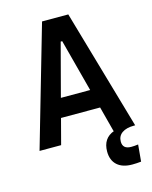

<svg xmlns="http://www.w3.org/2000/svg" viewBox="-131 -778 848 1070"><g transform="rotate(-15 293.0 -243.0)"><path d="M497.1 207Q440.9 207 410.4 179.2Q379.9 151.4 379.9 101.1Q379.9 24.4 446.8 0H444.3L405.8 -146.5H180.2L141.6 0H17.1L217.3 -693.4H368.7L568.8 0H562.5Q517.6 0 492.7 17.6Q467.8 35.2 467.8 67.4Q467.8 110.4 517.1 110.4Q535.2 110.4 557.1 107.4L548.3 204.1Q522 207 497.1 207ZM208.5 -254.9H377.4L297.4 -558.1H288.6Z"/></g></svg>

Font: Cascadia Mono NF SemiBold
Style: Regular
Weight: 600
Monospace: yes
Designer: Aaron Bell
Foundry: Saja Typeworks
Version: Version 2404.023; ttfautohint (v1.8.4)